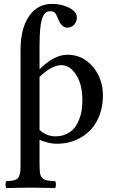

<svg xmlns="http://www.w3.org/2000/svg" viewBox="-20 -718 579 972"><path d="M180.2 -329.1V-60.1Q216.3 -27.8 259.8 -27.8Q291 -27.8 315.4 -39.1Q339.8 -50.3 354.7 -68.1Q369.6 -85.9 379.6 -110.4Q389.6 -134.8 393.3 -159.4Q397 -184.1 397 -210.9Q397 -291 365.2 -339.6Q333.5 -388.2 291 -388.2Q242.7 -388.2 180.2 -329.1ZM180.2 -9.8V107.9Q180.2 140.6 182.4 157Q184.6 173.3 194.6 183.1Q204.6 192.9 217.3 195.3Q230 197.8 258.8 199.2Q263.2 203.6 263.2 216.6Q263.2 229.5 258.8 233.9Q172.9 231.9 132.8 231.9Q96.2 231.9 12.2 233.9Q7.8 229.5 7.8 216.6Q7.8 203.6 12.2 199.2Q29.8 198.2 39.1 197Q48.3 195.8 57.9 192.1Q67.4 188.5 71.3 183.3Q75.2 178.2 78.9 167.5Q82.5 156.7 83.3 143.1Q84 129.4 84 107.9V-465.8Q84 -572.3 126.5 -635.3Q168.9 -698.2 244.1 -698.2Q292 -698.2 330.6 -678.5Q369.1 -658.7 369.1 -629.9Q369.1 -607.4 354.7 -592.8Q340.3 -578.1 321.8 -578.1Q293 -578.1 276.9 -616.2Q266.1 -643.6 258.8 -652.3Q251.5 -661.1 234.9 -661.1Q221.7 -661.1 212.6 -654.8Q203.6 -648.4 195.8 -630.6Q188 -612.8 184.1 -576.9Q180.2 -541 180.2 -485.8V-367.2Q253.9 -440.9 321.8 -440.9Q398.4 -440.9 449.7 -380.6Q501 -320.3 501 -234.9Q501 -166 473.6 -111.1Q446.3 -56.2 391.8 -23.2Q337.4 9.8 265.1 9.8Q229.5 9.8 180.2 -9.8Z"/></svg>

Font: Common Serif Medium
Style: Regular
Weight: 500
Designer: Philipp H. Poll, Khaled Hosny
Foundry: Stefan Peev, Context Ltd.
Version: Version 1.026